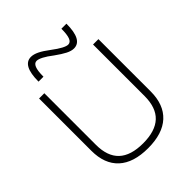

<svg xmlns="http://www.w3.org/2000/svg" viewBox="-264 -1109 1265 1265"><g transform="rotate(-45 368.5 -476.0)"><path d="M369 10Q233 10 162.5 -55Q92 -120 92 -243V-730H141V-250Q141 -142 197.5 -89Q254 -36 368 -36Q482 -36 538.5 -89Q595 -142 595 -250V-730H645V-243Q645 -120 574.5 -55Q504 10 369 10ZM488 -800Q464 -800 434.5 -815Q405 -830 362 -861Q326 -889 299 -903Q272 -917 256 -917Q235 -917 224.5 -891.5Q214 -866 214 -811H168Q168 -962 248 -962Q272 -962 302 -947.5Q332 -933 374 -901Q411 -873 437.5 -859Q464 -845 479 -845Q501 -845 511 -871Q521 -897 521 -951H568Q568 -800 488 -800Z"/></g></svg>

Font: M PLUS 1 Light
Style: Regular
Weight: 300
Designer: Coji Morishita
Foundry: UNDERFOREST DESIGN
Version: Version 1.001